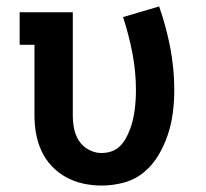

<svg xmlns="http://www.w3.org/2000/svg" viewBox="-20 -568 640 596"><path d="M296 8Q267 8 239 2Q211 -4 186 -17.5Q161 -31 141 -52Q121 -73 109 -99Q97 -125 92 -153Q87 -181 87 -210V-429H41V-530H206V-210Q206 -189 210 -168.5Q214 -148 225.5 -130.5Q237 -113 256 -103Q275 -93 295 -93Q311 -93 326 -98Q341 -103 352 -114Q363 -125 370.5 -138.5Q378 -152 383.5 -166.5Q389 -181 392.5 -196Q396 -211 398 -226.5Q400 -242 401 -257Q402 -272 402 -288Q402 -346 391 -403Q380 -460 362 -515L474 -548Q496 -485 508.5 -420Q521 -355 521 -288Q521 -253 516.5 -218Q512 -183 501 -150Q490 -117 472 -86.5Q454 -56 427 -33.5Q400 -11 365.5 -1.5Q331 8 296 8Z"/></svg>

Font: Iosevka Curly Slab Extended
Style: Bold
Weight: 700
Width: 7
Monospace: yes
Designer: Belleve Invis
Foundry: Belleve Invis
Version: Version 11.1.0; ttfautohint (v1.8.3)